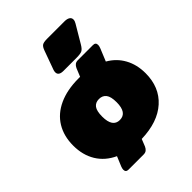

<svg xmlns="http://www.w3.org/2000/svg" viewBox="-246 -910 1119 1119"><g transform="rotate(-45 313.5 -350.5)"><path d="M243 -616Q243 -624 246 -633L288 -749Q296 -772 307 -780Q318 -788 348 -788H491Q512 -788 524 -780.5Q536 -773 536 -759Q536 -747 528 -734L464 -626Q450 -602 437 -595Q424 -588 390 -588H283Q243 -588 243 -616ZM122 66Q122 57 127 44L152 -16Q85 -47 50 -104.5Q15 -162 15 -240Q15 -318 50 -375.5Q85 -433 152.5 -464Q220 -495 313 -495H327L348 -546Q354 -559 363 -566Q372 -573 387 -573H511Q533 -573 533 -552Q533 -543 528 -530L496 -452Q552 -420 582 -365.5Q612 -311 612 -240Q612 -125 536.5 -57Q461 11 325 15L307 60Q301 73 292 80Q283 87 268 87H144Q122 87 122 66ZM373 -240Q373 -286 357.5 -306Q342 -326 313 -326Q284 -326 269 -306Q254 -286 254 -240Q254 -153 313 -153Q373 -153 373 -240Z"/></g></svg>

Font: Mitr
Style: Bold
Weight: 700
Designer: Thanarat Vachiruckul
Foundry: Cadson Demak
Version: Version 1.003